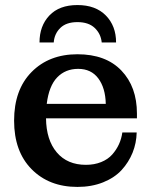

<svg xmlns="http://www.w3.org/2000/svg" viewBox="-20 -734 605 764"><path d="M137.2 -564.9Q137.2 -630.9 176.5 -672.4Q215.8 -713.9 288.1 -713.9Q360.4 -713.9 401.1 -672.4Q441.9 -630.9 441.9 -564.9H384.8Q381.3 -599.6 356.9 -622.8Q332.5 -646 288.1 -646Q243.7 -646 220 -622.8Q196.3 -599.6 193.8 -564.9ZM288.1 9.8Q175.3 9.8 105.7 -60.8Q36.1 -131.3 36.1 -253.9Q36.1 -377 105.7 -447.5Q175.3 -518.1 288.1 -518.1Q400.9 -518.1 462.9 -453.4Q524.9 -388.7 524.9 -282.2V-263.2H163.1Q164.1 -176.8 206.1 -127.4Q248 -78.1 321.8 -78.1Q355.5 -78.1 382.6 -89.1Q409.7 -100.1 426.5 -119.1Q443.4 -138.2 453.4 -160.2Q463.4 -182.1 466.8 -207H523.9Q522.9 -164.6 507.6 -126.5Q492.2 -88.4 464.1 -57.6Q436 -26.9 390.4 -8.5Q344.7 9.8 288.1 9.8ZM400.9 -320.8Q399.4 -384.3 371.1 -422.1Q342.8 -460 291 -460Q240.2 -460 207.5 -426Q174.8 -392.1 166 -320.8Z"/></svg>

Font: Montagu Slab 144pt Medium
Style: Regular
Weight: 500
Designer: Florian Karsten
Foundry: Florian Karsten
Version: Version 1.000